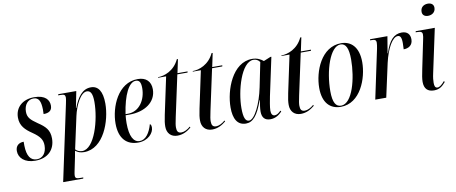

<svg xmlns="http://www.w3.org/2000/svg" viewBox="-80 -1111 4045 1704"><g transform="rotate(-10 1942.0 -259.0)"><path d="M160 10C278 10 340 -62 340 -159C340 -236 304 -271 238 -315C179 -356 153 -380 153 -432C153 -497 190 -537 238 -537C288 -537 303 -499 305 -428C305 -415 305 -401 304 -385C351 -385 381 -402 381 -448C381 -498 348 -547 246 -547C142 -547 74 -485 74 -393C74 -319 117 -278 178 -237C242 -193 264 -160 264 -109C264 -43 229 0 177 0C120 0 89 -44 87 -139C87 -150 87 -162 87 -174C46 -174 13 -152 13 -103C13 -41 65 10 160 10Z M515 -440 370 240H551L553 230H532C495 230 481 226 481 202C481 194 482 184 486 165L512 39C515 21 518 6 522 -16C546 1 565 10 601 10C777 10 860 -227 860 -382C860 -493 823 -546 758 -546C680 -546 634 -480 599 -388H596L625 -536H463L460 -526H479C515 -526 524 -519 524 -494C524 -484 520 -465 515 -440ZM585 -2C558 -2 536 -15 525 -28L588 -318C607 -406 659 -517 716 -517C748 -517 767 -491 767 -413C767 -252 697 -2 585 -2Z M1087 10C1179 10 1230 -53 1230 -101C1230 -122 1224 -130 1217 -133C1196 -58 1158 -1 1103 -1C1048 -1 1015 -58 1015 -178C1015 -198 1017 -238 1019 -248H1055C1192 -248 1297 -318 1297 -434C1297 -504 1255 -546 1180 -546C1000 -546 918 -338 918 -191C918 -55 985 10 1087 10ZM1043 -258H1020C1045 -427 1098 -534 1160 -534C1192 -534 1206 -513 1206 -460C1206 -353 1143 -258 1043 -258Z M1441 10C1492 10 1531 -12 1566 -41L1562 -50C1536 -27 1506 -12 1481 -12C1451 -12 1440 -29 1440 -63C1440 -82 1443 -103 1454 -154L1534 -526H1626L1628 -536H1537L1563 -659H1553C1508 -562 1418 -531 1361 -531L1360 -526H1433L1362 -192C1351 -141 1348 -114 1348 -87C1348 -28 1384 10 1441 10Z M1754 10C1805 10 1844 -12 1879 -41L1875 -50C1849 -27 1819 -12 1794 -12C1764 -12 1753 -29 1753 -63C1753 -82 1756 -103 1767 -154L1847 -526H1939L1941 -536H1850L1876 -659H1866C1821 -562 1731 -531 1674 -531L1673 -526H1746L1675 -192C1664 -141 1661 -114 1661 -87C1661 -28 1697 10 1754 10Z M2059 10C2122 10 2167 -42 2213 -173H2216C2210 -136 2204 -104 2204 -72C2204 -18 2229 10 2279 10C2329 10 2361 -17 2385 -41L2379 -50C2359 -30 2342 -18 2323 -18C2302 -18 2291 -35 2291 -65C2291 -98 2304 -161 2310 -193L2383 -535H2374L2311 -509C2290 -527 2257 -546 2211 -546C2033 -546 1948 -311 1948 -153C1948 -54 1981 10 2059 10ZM2090 -11C2058 -11 2042 -46 2042 -132C2042 -284 2110 -536 2221 -536C2242 -536 2264 -527 2278 -506L2233 -285C2204 -143 2141 -11 2090 -11Z M2553 10C2604 10 2643 -12 2678 -41L2674 -50C2648 -27 2618 -12 2593 -12C2563 -12 2552 -29 2552 -63C2552 -82 2555 -103 2566 -154L2646 -526H2738L2740 -536H2649L2675 -659H2665C2620 -562 2530 -531 2473 -531L2472 -526H2545L2474 -192C2463 -141 2460 -114 2460 -87C2460 -28 2496 10 2553 10Z M2914 10C3091 10 3169 -203 3169 -348C3169 -488 3099 -546 3013 -546C2832 -546 2753 -335 2753 -188C2753 -54 2818 10 2914 10ZM2918 0C2872 0 2845 -38 2845 -143C2845 -324 2910 -536 3006 -536C3053 -536 3076 -489 3076 -389C3076 -218 3020 0 2918 0Z M3319 -443 3225 0H3324L3390 -302C3419 -429 3471 -521 3519 -521C3539 -521 3553 -508 3553 -452C3553 -437 3552 -420 3551 -396C3596 -396 3634 -419 3634 -472C3634 -516 3610 -546 3559 -546C3490 -546 3443 -499 3407 -386H3404L3429 -536H3273L3271 -526H3285C3316 -526 3326 -518 3326 -497C3326 -482 3323 -465 3319 -443Z M3816 -651C3852 -651 3884 -672 3884 -713C3884 -745 3859 -758 3832 -758C3796 -758 3765 -738 3765 -696C3765 -665 3788 -651 3816 -651ZM3754 10C3805 10 3832 -15 3860 -48L3853 -56C3832 -31 3809 -10 3789 -10C3766 -10 3761 -29 3761 -57C3761 -77 3763 -103 3772 -143L3856 -536H3684L3682 -526H3693C3732 -526 3742 -517 3742 -496C3742 -483 3740 -468 3736 -452L3683 -196C3672 -145 3666 -108 3666 -82C3666 -21 3696 10 3754 10Z"/></g></svg>

Font: Noto Serif Display ExtraCondensed Medium
Style: Italic
Weight: 500
Width: 2
Italic angle: -12°
Designer: Monotype Design Team
Foundry: Monotype Imaging Inc.
Version: Version 2.009